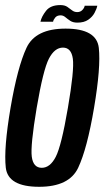

<svg xmlns="http://www.w3.org/2000/svg" viewBox="-21 -714 403 738"><path d="M129.5 4Q9.5 4 1.2 -69.8Q-7 -143.5 19.5 -299.5Q46.5 -457 81 -530.5Q115.5 -604 231 -604Q350.5 -604 358.8 -530Q367 -456 340.5 -299.5Q314 -142.5 279.5 -69.2Q245 4 129.5 4ZM139.5 -69Q171.5 -69 193.2 -111Q215 -153 240 -299.5Q265 -445.5 259 -488.2Q253 -531 221 -531Q189 -531 167 -488.5Q145 -446 120 -299.5Q95.5 -153.5 101.2 -111.2Q107 -69 139.5 -69ZM276.5 -627Q259.5 -627 249 -634Q238.5 -641 230.2 -648Q222 -655 212 -655Q198.5 -655 191.5 -646.8Q184.5 -638.5 183 -630.5H134.5Q138.5 -650 155.8 -672.2Q173 -694.5 211 -694.5Q227.5 -694.5 237.5 -687.8Q247.5 -681 256 -674.2Q264.5 -667.5 276 -667.5Q288 -667.5 295.8 -675.8Q303.5 -684 304.5 -692H353Q350.5 -679.5 342.2 -664.2Q334 -649 318 -638Q302 -627 276.5 -627Z"/></svg>

Font: Anybody Condensed Medium
Style: Italic
Weight: 500
Width: 3
Italic angle: -10°
Designer: Tyler Finck
Foundry: Etcetera Type Company
Version: Version 1.010; ttfautohint (v1.8.3) -l 8 -r 50 -G 200 -x 14 